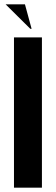

<svg xmlns="http://www.w3.org/2000/svg" viewBox="-20 -873 260 893"><path d="M175 -699V0H45V-699ZM121 -739 6 -853H96L127 -739Z"/></svg>

Font: Moniqa Black Display
Style: Regular
Weight: 900
Designer: Rajesh Rajput
Foundry: Rajesh Rajput
Version: Version 1.000